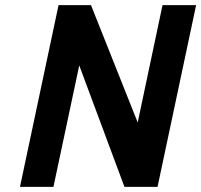

<svg xmlns="http://www.w3.org/2000/svg" viewBox="-20 -731 787 751"><path d="M58.1 0 209 -710.9H335.9L518.6 -252L615.7 -710.9H747.1L596.2 0H466.8L290 -475.1L189 0Z"/></svg>

Font: Tuffy
Style: BoldItalic
Weight: 700
Italic angle: -12°
Designer: Thatcher Ulrich, Karoly Barta, Michael Everson
Version: Version 001.271